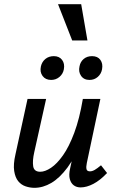

<svg xmlns="http://www.w3.org/2000/svg" viewBox="-20 -892 556 920"><path d="M145 8Q124 8 103 1Q82 -6 67.5 -23.5Q53 -41 48 -72.5Q43 -104 54 -152L112 -418H201L144 -162Q135 -122 139 -95.5Q143 -69 173 -69Q196 -69 224.5 -88Q253 -107 282 -148Q311 -189 336 -256Q361 -323 377 -418H428Q405 -303 373 -221.5Q341 -140 303.5 -89.5Q266 -39 226 -15.5Q186 8 145 8ZM366 6Q347 6 333.5 -4Q320 -14 314.5 -34Q309 -54 316 -85L388 -418H461L396 -111Q392 -92 394.5 -81.5Q397 -71 411 -71Q422 -71 434 -78Q446 -85 464 -100L493 -63Q460 -28 427.5 -11Q395 6 366 6ZM225 -509Q198 -509 184 -528Q170 -547 176 -574Q181 -596 197.5 -609.5Q214 -623 238 -623Q264 -623 277.5 -605Q291 -587 286 -560Q282 -538 265 -523.5Q248 -509 225 -509ZM409 -509Q382 -509 368.5 -528.5Q355 -548 361 -574Q365 -596 381 -609.5Q397 -623 421 -623Q448 -623 461 -605Q474 -587 469 -560Q465 -538 448.5 -523.5Q432 -509 409 -509ZM326 -698 258 -872H369L399 -698Z"/></svg>

Font: Ysabeau Infant SemiBold
Style: Italic
Weight: 600
Italic angle: -12°
Designer: Christian Thalmann (Catharsis Fonts)
Version: Version 2.002; featfreeze: ss01,ss02,lnum